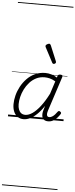

<svg xmlns="http://www.w3.org/2000/svg" viewBox="-110 -1328 843 2146"><g transform="rotate(5 311.5 -255.0)"><path d="M177 17Q138 17 109.5 -2Q81 -21 65.5 -57Q50 -93 50 -141Q50 -187 63 -238.5Q76 -290 102.5 -339.5Q129 -389 168.5 -430Q208 -471 260 -495Q312 -519 376 -519Q409 -519 443.5 -508.5Q478 -498 507 -479L512 -496Q516 -507 523 -511Q530 -515 543 -515Q561 -515 565.5 -507.5Q570 -500 566 -488L441 -105Q433 -81 432.5 -64.5Q432 -48 439 -39.5Q446 -31 460 -31Q476 -31 492.5 -41Q509 -51 523 -66.5Q537 -82 548 -98Q554 -106 560.5 -108Q567 -110 576 -104Q587 -97 588 -90Q589 -83 584 -75Q573 -57 553.5 -35Q534 -13 508.5 2Q483 17 451 17Q428 17 413 9Q398 1 390 -13.5Q382 -28 381 -47.5Q380 -67 385 -90Q389 -106 394 -121Q399 -136 403 -152Q362 -90 322 -53Q282 -16 245.5 0.5Q209 17 177 17ZM107 -146Q107 -112 116.5 -86.5Q126 -61 144.5 -47Q163 -33 191 -33Q228 -33 270 -61.5Q312 -90 357 -147.5Q402 -205 447 -293L493 -435Q457 -456 427.5 -463Q398 -470 371 -470Q318 -470 276 -448.5Q234 -427 202.5 -392Q171 -357 149.5 -314.5Q128 -272 117.5 -228Q107 -184 107 -146ZM457 -628Q452 -628 448.5 -630Q445 -632 441 -639L352 -808Q351 -812 350 -815Q349 -818 350 -822Q351 -829 357.5 -834.5Q364 -840 373 -844Q382 -848 390 -848Q401 -848 408 -832L480 -659Q481 -655 481.5 -652Q482 -649 482 -646Q480 -637 472 -632.5Q464 -628 457 -628ZM0 763H623V773H0ZM0 -20H623V0H0ZM0 -505H623V-500H0ZM0 -1283H623V-1273H0Z"/></g></svg>

Font: Playwrite NL Guides
Style: Regular
Weight: 400
Designer: Veronika Burian, José Scaglione
Foundry: TypeTogether
Version: Version 1.003